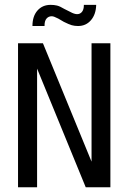

<svg xmlns="http://www.w3.org/2000/svg" viewBox="-20 -786 540 806"><path d="M55.7 -604.5H160.2L364.3 -107.4V-604.5H443.4V0H339.8L135.7 -498V0H55.7ZM248 -694.3 224.6 -708Q214.8 -712.9 208.5 -715.3Q202.1 -717.8 197.3 -717.8Q183.6 -717.8 175.3 -708Q167 -698.2 167 -679.7V-676.8H116.2Q116.2 -717.8 137.2 -741.7Q158.2 -765.6 192.4 -765.6Q207 -765.6 219.2 -762.7Q231.4 -759.8 251 -748L274.4 -736.3Q283.2 -731.4 290.5 -729Q297.9 -726.6 303.7 -726.6Q316.4 -726.6 324.2 -736.3Q332 -746.1 332 -763.7V-765.6H383.8Q382.8 -725.6 361.8 -701.2Q340.8 -676.8 307.6 -676.8Q293 -676.8 281.2 -680.2Q269.5 -683.6 248 -694.3Z"/></svg>

Font: BabelStone Xiangqi
Style: Regular
Weight: 400
Designer: Andrew West
Foundry: BabelStone
Version: Version 11.000 June 09, 2018